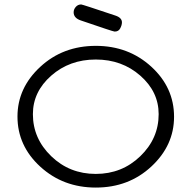

<svg xmlns="http://www.w3.org/2000/svg" viewBox="-20 -827 856 858"><path d="M58.1 -306.2Q58.1 -434.1 159.7 -528.1Q261.2 -622.1 408.2 -622.1Q554.2 -622.1 656 -529.1Q757.8 -436 757.8 -305.2Q757.8 -177.2 656.5 -83Q555.2 11.2 408.2 11.2Q262.2 11.2 160.2 -82Q58.1 -175.3 58.1 -306.2ZM127 -316.9Q127 -208 209 -128.9Q291 -49.8 408 -49.8Q524.9 -49.8 606.9 -128.9Q689 -208 689 -316.9Q689 -417 606.9 -489Q524.9 -561 408 -561Q291 -561 209 -489Q127 -417 127 -316.9ZM309.1 -772Q309.1 -785.2 318.6 -796.1Q328.1 -807.1 342.8 -807.1Q347.7 -807.1 496.1 -757.3Q524.9 -747.6 524.9 -727.1Q524.9 -714.8 517.3 -700.4Q509.8 -686 493.2 -686H491.7Q485.8 -686 341.8 -735.4Q309.1 -746.1 309.1 -772Z"/></svg>

Font: CMU Typewriter Text Variable Width
Style: Medium
Weight: 500
Version: Version 0.7.0